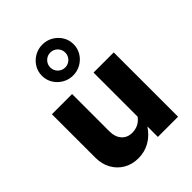

<svg xmlns="http://www.w3.org/2000/svg" viewBox="-235 -957 1089 1089"><g transform="rotate(-45 309.0 -413.0)"><path d="M230 8Q180 8 141.5 -14.5Q103 -37 81 -76.5Q59 -116 59 -168V-516H221V-215Q221 -172 244.5 -145.5Q268 -119 307 -119Q333 -119 354.5 -129.5Q376 -140 393 -162V-516H555V0H393V-84Q363 -39 321.5 -15.5Q280 8 230 8ZM300 -586Q265 -586 236 -603Q207 -620 190 -648Q173 -676 173 -710Q173 -744 190 -772Q207 -800 236 -817Q265 -834 300 -834Q335 -834 364 -817Q393 -800 410 -772Q427 -744 427 -710Q427 -676 410 -648Q393 -620 364 -603Q335 -586 300 -586ZM300 -650Q325 -650 342.5 -667.5Q360 -685 360 -710Q360 -735 342.5 -752.5Q325 -770 300 -770Q275 -770 257.5 -752.5Q240 -735 240 -710Q240 -685 257.5 -667.5Q275 -650 300 -650Z"/></g></svg>

Font: Red Hat Text
Style: Bold
Weight: 700
Designer: Pentagram, MCKL
Foundry: MCKL
Version: Version 1.030